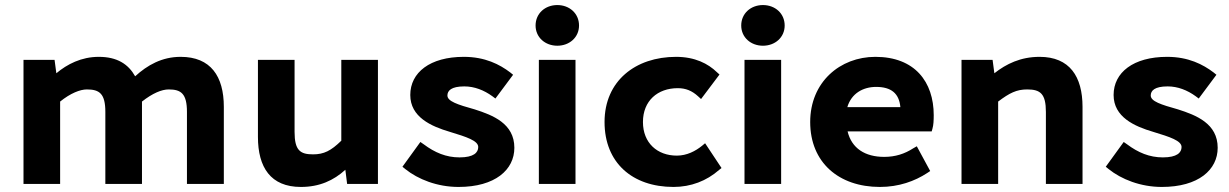

<svg xmlns="http://www.w3.org/2000/svg" viewBox="-20 -728 4864 760"><path d="M218 0V-326C259 -359 297 -374 324 -374C374 -374 397 -357 397 -285V0H542V-326C584 -359 620 -374 648 -374C697 -374 720 -357 720 -285V0H866V-305C866 -426 814 -503 695 -503C621 -503 563 -470 515 -426C488 -474 444 -503 371 -503C302 -503 246 -474 203 -438L196 -491H73V0Z M1171 12C1245 12 1301 -14 1347 -56L1354 0H1476V-491H1331V-171C1290 -131 1262 -117 1219 -117C1168 -117 1146 -133 1146 -206V-491H1001V-186C1001 -66 1051 12 1171 12Z M1584 -59C1635 -18 1711 12 1795 12C1940 12 2016 -56 2016 -143C2016 -239 1931 -272 1859 -295C1791 -314 1751 -327 1751 -350C1751 -369 1766 -386 1818 -386C1858 -386 1896 -371 1929 -347L1941 -338L2011 -432L2000 -441C1958 -473 1900 -503 1816 -503C1682 -503 1604 -441 1604 -352C1604 -265 1686 -228 1761 -206C1827 -186 1873 -171 1873 -146C1873 -124 1855 -105 1799 -105C1746 -105 1701 -124 1657 -157L1644 -166L1573 -68Z M2272 -627C2272 -675 2234 -708 2186 -708C2138 -708 2100 -675 2100 -627C2100 -580 2138 -547 2186 -547C2234 -547 2272 -580 2272 -627ZM2258 0V-491H2113V0Z M2646 12C2715 12 2777 -12 2826 -55L2836 -63L2771 -161L2759 -151C2733 -130 2699 -112 2659 -112C2582 -112 2525 -162 2525 -245C2525 -329 2583 -379 2663 -379C2694 -379 2719 -369 2743 -347L2755 -336L2828 -433L2818 -442C2783 -476 2731 -503 2656 -503C2496 -503 2373 -408 2373 -245C2373 -84 2483 12 2646 12Z M3086 -627C3086 -675 3048 -708 3000 -708C2952 -708 2914 -675 2914 -627C2914 -580 2952 -547 3000 -547C3048 -547 3086 -580 3086 -627ZM3072 0V-491H2927V0Z M3463 12C3538 12 3601 -11 3650 -43L3662 -51L3609 -149L3595 -141C3561 -119 3524 -107 3480 -107C3404 -107 3351 -141 3335 -208H3668L3671 -219C3675 -232 3676 -251 3676 -272C3676 -404 3601 -503 3445 -503C3305 -503 3187 -403 3187 -245C3187 -85 3300 12 3463 12ZM3448 -384C3508 -384 3539 -358 3544 -304H3334C3350 -358 3396 -384 3448 -384Z M3931 0V-326C3976 -360 4004 -374 4046 -374C4098 -374 4120 -357 4120 -285V0H4265V-305C4265 -425 4214 -503 4095 -503C4020 -503 3963 -475 3916 -438L3909 -491H3786V0Z M4368 -59C4419 -18 4495 12 4579 12C4724 12 4800 -56 4800 -143C4800 -239 4715 -272 4643 -295C4575 -314 4535 -327 4535 -350C4535 -369 4550 -386 4602 -386C4642 -386 4680 -371 4713 -347L4725 -338L4795 -432L4784 -441C4742 -473 4684 -503 4600 -503C4466 -503 4388 -441 4388 -352C4388 -265 4470 -228 4545 -206C4611 -186 4657 -171 4657 -146C4657 -124 4639 -105 4583 -105C4530 -105 4485 -124 4441 -157L4428 -166L4357 -68Z"/></svg>

Font: Falling Sky
Style: Bd+
Weight: 400
Designer: Paul D. Hunt
Foundry: Adobe Systems Incorporated
Version: Version 1.02